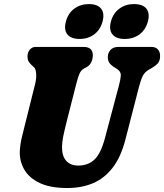

<svg xmlns="http://www.w3.org/2000/svg" viewBox="-20 -936 826 966"><path d="M508.5 -243 578 -504.5Q586.5 -535.5 587.8 -556Q589 -576.5 568.5 -589L560.5 -594Q538 -608 530 -620Q522 -632 522.5 -650.5Q523 -671 536.5 -685.5Q550 -700 576.5 -700H740.5Q763.5 -700 774.5 -687.2Q785.5 -674.5 785.5 -655Q785.5 -630 773.8 -617Q762 -604 741.5 -592.5L732.5 -587.5Q708 -574 698 -553.5Q688 -533 678.5 -496L611 -234Q588 -145 546 -91.2Q504 -37.5 446.8 -13.8Q389.5 10 319.5 10Q233 10 180 -15.2Q127 -40.5 103 -81.5Q79 -122.5 79.5 -170.5Q80.5 -207.5 91.2 -250.8Q102 -294 110 -326.5L156.5 -512.5Q163.5 -540 162 -564.2Q160.5 -588.5 152 -596.5L145.5 -602.5Q130 -616.5 124 -626.5Q118 -636.5 118.5 -655Q119 -673 130.2 -686.5Q141.5 -700 160 -700H400Q448 -700 447 -656Q446.5 -639 439.2 -622.8Q432 -606.5 412.5 -596.5L404 -592Q388 -583.5 380.2 -566Q372.5 -548.5 364.5 -517L316 -326.5Q304 -279 298.2 -250Q292.5 -221 292 -198Q291.5 -151 313 -127Q334.5 -103 374 -103Q423 -103 455.2 -133.2Q487.5 -163.5 508.5 -243ZM380.5 -740Q337.5 -740 319 -763Q300.5 -786 311.5 -827.5Q322.5 -869 353.5 -892.2Q384.5 -915.5 427.5 -915.5Q470.5 -915.5 488.8 -892.2Q507 -869 496 -827.5Q485 -786.5 454.2 -763.2Q423.5 -740 380.5 -740ZM607 -740Q564.5 -740 545.8 -763Q527 -786 538 -827.5Q549 -869 580.2 -892.2Q611.5 -915.5 654 -915.5Q698.5 -915.5 716.8 -892.2Q735 -869 724 -827.5Q713 -786.5 682.2 -763.2Q651.5 -740 607 -740Z"/></svg>

Font: Fraunces 144pt S100 Black
Style: Italic
Weight: 900
Italic angle: -16°
Version: Version 1.000; ttfautohint (v1.8.3)